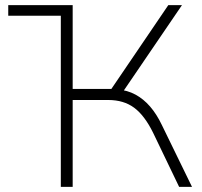

<svg xmlns="http://www.w3.org/2000/svg" viewBox="-20 -725 784 745"><path d="M12 -664V-705H262V-664ZM216 0V-705H262V-380H425L402 -365L633 -705H686L451 -360L436 -378Q474 -375 505.5 -358Q537 -341 562.5 -311.5Q588 -282 608 -240L725 0H675L574 -210Q541 -277 500.5 -307Q460 -337 400 -337H262V0Z"/></svg>

Font: Nunito Sans 10pt ExtraLight
Style: Regular
Weight: 250
Designer: Vernon Adams
Foundry: Vernon Adams
Version: Version 3.101;gftools[0.9.27]